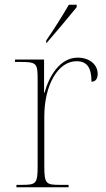

<svg xmlns="http://www.w3.org/2000/svg" viewBox="-20 -786 445 806"><path d="M174 -616V-606H176C215 -651 274 -721 302 -756V-766H269C243 -721 202 -656 174 -616ZM49 0H268V-10H233C173 -10 166 -14 166 -88V-297C166 -428 223 -529 301 -529C345 -529 364 -503 364 -443C383 -443 390 -458 390 -476C390 -514 357 -544 306 -544C230 -544 185 -463 167 -397H165V-536H43V-526H61C134 -526 138 -522 138 -452V-88C138 -14 131 -10 71 -10H49Z"/></svg>

Font: Noto Serif Display Thin
Style: Regular
Weight: 100
Designer: Monotype Design Team
Foundry: Monotype Imaging Inc.
Version: Version 2.009